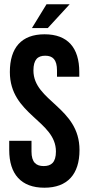

<svg xmlns="http://www.w3.org/2000/svg" viewBox="-20 -868 414 896"><path d="M26 -532C26 -332 241 -305 241 -161C241 -110 219 -93 184 -93C149 -93 127 -110 127 -161V-211H23V-168C23 -55 79 8 187 8C295 8 351 -55 351 -168C351 -368 136 -395 136 -539C136 -590 156 -608 191 -608C226 -608 246 -590 246 -539V-510H350V-532C350 -645 296 -708 188 -708C80 -708 26 -645 26 -532ZM197 -848 129 -737H203L305 -848Z"/></svg>

Font: Bebas Neue
Style: Bold
Weight: 700
Designer: Ryoichi Tsunekawa
Foundry: Ryoichi Tsunekawa
Version: Version 1.300